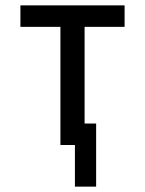

<svg xmlns="http://www.w3.org/2000/svg" viewBox="-20 -540 540 715"><path d="M259 155V0H205V-440H56V-520H444V-440H295V-80H338V155Z"/></svg>

Font: Iosevka Term Curly Medium
Style: Regular
Weight: 500
Designer: Belleve Invis
Foundry: Belleve Invis
Version: Version 32.3.0